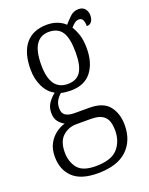

<svg xmlns="http://www.w3.org/2000/svg" viewBox="-150 -641 745 958"><g transform="rotate(-20 223.0 -161.5)"><path d="M200 240Q112 240 69 199.5Q26 159 26 89Q26 48 41.5 20Q57 -8 80.5 -25.5Q104 -43 129 -50Q112 -58 98 -75.5Q84 -93 84 -123Q84 -152 99 -174Q114 -196 135 -212Q100 -230 80.5 -270.5Q61 -311 61 -361Q61 -450 100 -497Q139 -544 214 -544Q245 -544 269.5 -534Q294 -524 309 -509Q322 -524 341.5 -543.5Q361 -563 388 -563Q411 -563 422.5 -548.5Q434 -534 434 -514Q434 -495 425.5 -482Q417 -469 399 -469Q399 -490 393 -502Q387 -514 373 -514Q361 -514 351 -507Q341 -500 329 -486Q342 -466 351.5 -437.5Q361 -409 361 -364Q361 -288 324.5 -241Q288 -194 214 -194Q204 -194 188 -195.5Q172 -197 164 -200Q150 -189 139.5 -172Q129 -155 129 -130Q129 -104 145.5 -93Q162 -82 194 -82H271Q345 -82 376.5 -42Q408 -2 408 59Q408 142 356 191Q304 240 200 240ZM212 -230Q259 -230 280.5 -262.5Q302 -295 302 -365Q302 -441 280 -474Q258 -507 210 -507Q166 -507 142.5 -472.5Q119 -438 119 -364Q119 -230 212 -230ZM202 203Q286 203 320 164.5Q354 126 354 68Q354 17 331.5 -5Q309 -27 260 -27H182Q141 -27 110.5 0Q80 27 80 86Q80 135 106.5 169Q133 203 202 203Z"/></g></svg>

Font: Noto Serif Tamil Condensed Light
Style: Italic
Weight: 300
Width: 3
Italic angle: -12°
Designer: Indian Type Foundry, Tom Grace, and the Monotype Design Team
Foundry: Monotype Imaging Inc.
Version: Version 2.003; ttfautohint (v1.8.4.7-5d5b)